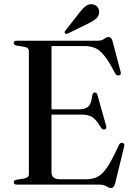

<svg xmlns="http://www.w3.org/2000/svg" viewBox="-20 -898 653 934"><path d="M47 -689Q47 -700 62 -700H455Q475 -700 487 -709Q499 -718 509.5 -718Q521.5 -718 527 -699L567 -548Q571 -534.5 559.5 -531.5Q547 -528 540 -541Q511.5 -596.5 489 -625.2Q466.5 -654 443.5 -664Q420.5 -674 390 -674H230.5V-366H362Q396 -366 410.5 -380.5Q425 -395 429 -434.5Q431 -447 440.5 -448Q450.5 -449.5 454 -436L496.5 -285Q500 -271.5 489.5 -268.5Q479.5 -265.5 472.5 -275.5Q449 -315 430 -327.8Q411 -340.5 377 -340.5H230.5V-59.5Q230.5 -26 272 -26H400Q431 -26 454.8 -38Q478.5 -50 502.5 -86Q526.5 -122 558.5 -193Q564 -204.5 575 -203Q588 -201 584 -185L539.5 -3.5Q534 16.5 520.5 16.5Q510 16.5 497.5 8.2Q485 0 462 0H62Q47 0 47 -11Q47 -20.5 59.5 -23.5L99 -30Q120.5 -34 120.5 -50.5V-649.5Q120.5 -666 99 -670L59.5 -676.5Q47 -679.5 47 -689ZM366.5 -836.5Q382.5 -857.5 397.5 -868.8Q412.5 -880 430.5 -877Q447.5 -874.5 456 -861.5Q464.5 -848.5 462 -835.5Q459.5 -816.5 445 -805Q430.5 -793.5 410 -784L310 -735Q300.5 -731 296 -736.5Q292 -741 298.5 -749.5Z"/></svg>

Font: Fraunces 72pt S000
Style: Regular
Weight: 400
Version: Version 1.000; ttfautohint (v1.8.3)